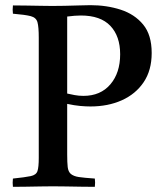

<svg xmlns="http://www.w3.org/2000/svg" viewBox="-20 -722 632 743"><path d="M330 -310Q312 -310 290 -312Q268 -314 240 -320V-124Q240 -93 242 -75.5Q244 -58 254 -49Q265 -40 284.5 -37Q304 -34 347 -31Q349 -15 347 1Q325 1 294.5 0.5Q264 0 234.5 -0.5Q205 -1 185 -1Q166 -1 137.5 -0.5Q109 0 80.5 0.5Q52 1 30 1Q28 -14 30 -31Q78 -36 99 -40.5Q120 -45 125 -60Q130 -75 130 -111V-576Q130 -618 125 -636Q120 -654 99 -659.5Q78 -665 30 -669Q28 -684 30 -701Q50 -701 80.5 -700.5Q111 -700 140 -699.5Q169 -699 182 -699Q201 -699 229.5 -699.5Q258 -700 286 -701Q314 -702 330 -702Q393 -702 447 -684.5Q501 -667 534 -627Q567 -587 567 -517Q567 -450 536 -404Q505 -358 451.5 -334Q398 -310 330 -310ZM240 -360Q253 -357 269 -354Q285 -351 303 -351Q369 -351 407 -395.5Q445 -440 445 -512Q445 -582 407 -622Q369 -662 293 -662Q283 -662 268.5 -661Q254 -660 240 -658Z"/></svg>

Font: Castoro
Style: Regular
Weight: 400
Designer: John Hudson
Foundry: Tiro Typeworks Ltd.
Version: Version 2.04